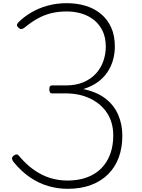

<svg xmlns="http://www.w3.org/2000/svg" viewBox="-20 -1168 894 1207"><path d="M405 19Q344 19 284.5 2Q225 -15 169.5 -52.5Q114 -90 65 -150Q57 -161 55.5 -170Q54 -179 65 -189Q76 -197 84 -197.5Q92 -198 101 -186Q146 -133 194 -99.5Q242 -66 294 -49.5Q346 -33 404 -33Q472 -33 525.5 -52.5Q579 -72 616 -109Q653 -146 672.5 -198.5Q692 -251 692 -316Q692 -397 654.5 -455.5Q617 -514 549 -547.5Q481 -581 390 -581H307Q298 -581 294 -587.5Q290 -594 290 -607Q290 -620 294 -625.5Q298 -631 307 -631H393Q458 -631 505.5 -651.5Q553 -672 584 -706.5Q615 -741 630 -785Q645 -829 645 -874Q645 -932 625 -973.5Q605 -1015 570.5 -1042.5Q536 -1070 492 -1083Q448 -1096 400 -1096Q345 -1096 300 -1084.5Q255 -1073 215 -1050.5Q175 -1028 135 -995Q125 -987 116 -985.5Q107 -984 97 -993Q84 -1005 87 -1013.5Q90 -1022 96 -1028Q130 -1062 176.5 -1089.5Q223 -1117 279.5 -1132.5Q336 -1148 400 -1148Q463 -1148 518 -1131.5Q573 -1115 614.5 -1080.5Q656 -1046 679 -995Q702 -944 702 -874Q702 -834 691 -793Q680 -752 656 -715.5Q632 -679 594 -651.5Q556 -624 503 -608Q587 -591 641.5 -549.5Q696 -508 722.5 -447.5Q749 -387 749 -315Q749 -239 726.5 -178Q704 -117 660 -73Q616 -29 552 -5Q488 19 405 19Z"/></svg>

Font: Playwrite CL ExtraLight
Style: Regular
Weight: 200
Designer: Veronika Burian, José Scaglione
Foundry: TypeTogether
Version: Version 1.002